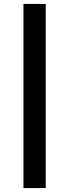

<svg xmlns="http://www.w3.org/2000/svg" viewBox="-20 -795 351 974"><path d="M99 159V-775H212V159Z"/></svg>

Font: Inclusive Sans SemiBold
Style: Regular
Weight: 600
Designer: Olivia King
Foundry: Olivia King
Version: Version 2.004